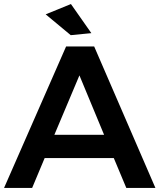

<svg xmlns="http://www.w3.org/2000/svg" viewBox="-21 -930 789 950"><path d="M604 0 542 -148H200L138 0H-1L306 -700H445L748 0ZM248 -263H494L372 -557ZM330 -910 431 -766 329 -756 205 -859Z"/></svg>

Font: Montserrat arm2 Medium
Style: Regular
Weight: 500
Designer: Julieta Ulanovsky
Foundry: Julieta Ulanovsky
Version: Version 6.000